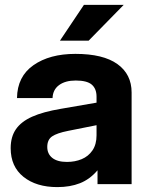

<svg xmlns="http://www.w3.org/2000/svg" viewBox="-20 -752 595 784"><path d="M23.6 -147Q23.6 -193.2 45 -224.3Q66.4 -255.4 111.2 -275.5Q156 -295.6 229.2 -307.8L374.2 -332.8V-357.2Q374.2 -389.6 354.8 -406.4Q335.4 -423.2 289 -423.2Q246.6 -423.2 221.2 -404.5Q195.8 -385.8 194.6 -351.6H49.4Q50.6 -439.6 116.6 -485.8Q182.6 -532 287.8 -532Q401.4 -532 459.4 -490.4Q517.4 -448.8 517.4 -374.2V0H378.2V-56.6Q346.8 -19.8 306.6 -3.9Q266.4 12 214 12Q128.4 12 76 -29.8Q23.6 -71.6 23.6 -147ZM374.2 -199.4V-240.8L258 -217.6Q212.6 -208.6 192.8 -195.1Q173 -181.6 173 -152Q173 -123.6 193.6 -107.2Q214.2 -90.8 253.4 -90.8Q286.2 -90.8 313.5 -102.1Q340.8 -113.4 357.5 -137.8Q374.2 -162.2 374.2 -199.4ZM322.6 -732H485L342 -586H224.8Z"/></svg>

Font: Aspekta Variable
Style: Regular
Weight: 400
Designer: Ivo Dolenc
Version: Version 2.100